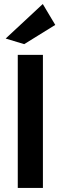

<svg xmlns="http://www.w3.org/2000/svg" viewBox="-20 -932 301 952"><path d="M68.1 0V-660H192.8V0ZM100 -713.1 8.1 -740.9 192.1 -912.1 254 -808.5Z"/></svg>

Font: Panamera Thin
Style: Regular
Weight: 100
Designer: Bastien Sozeau
Foundry: NBR — Bastien Sozeau
Version: Version 3.003;gftools[0.9.33]